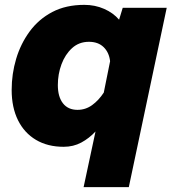

<svg xmlns="http://www.w3.org/2000/svg" viewBox="-20 -592 706 790"><path d="M327 -572Q371 -572 408.5 -555.5Q446 -539 470 -511L485 -560H666L510 178H324L373 -51Q347 -23 314.5 -5.5Q282 12 242 12Q176 12 128 -16.5Q80 -45 54 -97.5Q28 -150 28 -222Q28 -288 46.5 -350Q65 -412 102 -462.5Q139 -513 195 -542.5Q251 -572 327 -572ZM299 -140Q332 -140 359 -159.5Q386 -179 407 -211L433 -340Q429 -376 406.5 -398Q384 -420 346 -420Q305 -420 276.5 -394Q248 -368 233 -327.5Q218 -287 218 -242Q218 -194 239 -167Q260 -140 299 -140Z"/></svg>

Font: Azeret Mono Thin ExtraBold
Style: Italic
Weight: 800
Italic angle: -12°
Version: Version 1.002